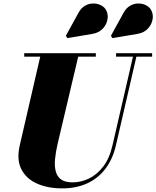

<svg xmlns="http://www.w3.org/2000/svg" viewBox="-20 -1051 884 1086"><path d="M332 14.5Q250.5 14.5 189.5 -12.5Q128.5 -39.5 100.8 -93.8Q73 -148 92 -230L212 -750H427L306.5 -240Q295.5 -193 291.5 -153Q287.5 -113 295 -83Q302.5 -53 325.2 -36.2Q348 -19.5 391 -19.5Q438 -19.5 483.2 -41.2Q528.5 -63 564 -109.2Q599.5 -155.5 616.5 -230L736.5 -750H756L636 -230Q618 -151.5 576.5 -96.8Q535 -42 473 -13.8Q411 14.5 332 14.5ZM117 -730.5V-750H522V-730.5ZM636.5 -730.5V-750H840.5V-730.5ZM616 -835.5 607.5 -848.5 678.5 -978Q693.5 -1005.5 715 -1018Q736.5 -1030.5 759.2 -1031.2Q782 -1032 801.2 -1023.5Q820.5 -1015 831 -1000.5Q847.5 -976.5 843.8 -946Q840 -915.5 817.8 -890.5Q795.5 -865.5 756 -859ZM361 -835.5 352.5 -848.5 423.5 -978Q438.5 -1005.5 460 -1018Q481.5 -1030.5 504.2 -1031.2Q527 -1032 546.2 -1023.5Q565.5 -1015 576 -1000.5Q592.5 -976.5 588.8 -946Q585 -915.5 562.8 -890.5Q540.5 -865.5 501 -859Z"/></svg>

Font: Bodoni Moda 11pt Black
Style: Italic
Weight: 900
Italic angle: -13°
Designer: Owen Earl
Foundry: indestructible type
Version: Version 2.004